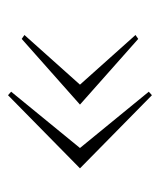

<svg xmlns="http://www.w3.org/2000/svg" viewBox="21 -506 408 491"><g transform="rotate(90 225.5 -261.0)"><path d="M224 -445 215 -437 359 -261 215 -85 224 -77 411 -261ZM80 -410 70 -403 197 -261 70 -119 80 -112 248 -261Z"/></g></svg>

Font: Sprat Light
Style: Regular
Weight: 300
Designer: Ethan Nakache
Foundry: Collletttivo
Version: Version 2.000;Glyphs 3.2 (3217)